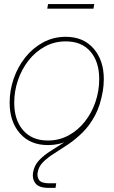

<svg xmlns="http://www.w3.org/2000/svg" viewBox="-20 -704 557 942"><path d="M214.8 7.8Q127.9 7.8 77.6 -49.8Q27.3 -107.4 27.3 -200.2Q27.3 -261.2 47.4 -318.8Q67.4 -376.5 104.2 -422.6Q141.1 -468.8 191.7 -496.1Q242.2 -523.4 302.7 -523.4Q389.2 -523.4 439.2 -465.8Q489.3 -408.2 489.3 -315.9Q489.3 -254.9 469.2 -197Q449.2 -139.2 412.6 -93Q376 -46.9 325.7 -19.5Q275.4 7.8 214.8 7.8ZM214.8 -14.6Q270.5 -14.6 316.7 -39.8Q362.8 -64.9 396.5 -107.7Q430.2 -150.4 448.5 -204.3Q466.8 -258.3 466.8 -315.9Q466.8 -400.9 423.8 -450.9Q380.9 -501 302.7 -501Q247.1 -501 200.7 -475.8Q154.3 -450.7 120.6 -408Q86.9 -365.2 68.4 -311.3Q49.8 -257.3 49.8 -200.2Q49.8 -115.2 93.5 -64.9Q137.2 -14.6 214.8 -14.6ZM219.7 217.8Q170.9 217.8 154.1 195.8Q137.2 173.8 142.1 142.6Q147.9 107.9 170.9 83.3Q193.8 58.6 227.3 37.4Q260.7 16.1 298.1 -7.6Q335.4 -31.2 370.8 -63.5Q406.2 -95.7 432.9 -142.6Q459.5 -189.5 470.7 -257.8H484.4Q472.7 -187 446.3 -137.7Q419.9 -88.4 385.3 -54.2Q350.6 -20 314.2 4.4Q277.8 28.8 245.6 49.1Q213.4 69.3 191.4 91.3Q169.4 113.3 164.6 142.6Q161.1 164.1 172.1 179.7Q183.1 195.3 223.1 195.3H255.9L252.4 217.8ZM442.4 -684.1 438.5 -661.6H211.9L215.8 -684.1Z"/></svg>

Font: Inter Display Thin
Style: Italic
Weight: 100
Italic angle: -9.39999°
Designer: Rasmus Andersson
Foundry: rsms
Version: Version 4.000;git-a52131595